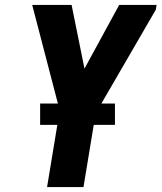

<svg xmlns="http://www.w3.org/2000/svg" viewBox="-20 -755 652 775"><path d="M170 0 221 -309 110 -735H269L321 -478L461 -735H612L609 -716L366 -297L317 0ZM142 -251V-337H444V-251Z"/></svg>

Font: Iosevka SS04 Heavy Extended
Style: Italic
Weight: 900
Width: 7
Italic angle: -9°
Monospace: yes
Designer: Belleve Invis
Foundry: Belleve Invis
Version: Version 19.0.0; ttfautohint (v1.8.4)